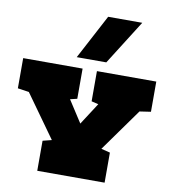

<svg xmlns="http://www.w3.org/2000/svg" viewBox="-114 -1230 1178 1327"><g transform="rotate(10 474.5 -566.5)"><path d="M578.1 -820.8H370.6L536.1 -1133.3H775.4ZM238.3 0V-210.9L300.8 -226.6L86.4 -526.4L7.3 -538.1V-750H424.3V-538.1L375.5 -526.4L474.6 -373L573.7 -526.4L524.9 -538.1V-750H941.4V-538.1L862.8 -526.4L648.4 -226.6L710.9 -210.9V0Z"/></g></svg>

Font: Holtwood One SC
Style: Regular
Weight: 400
Version: Version 1.000